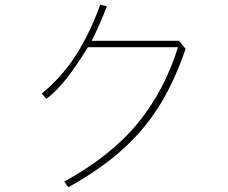

<svg xmlns="http://www.w3.org/2000/svg" viewBox="-20 -719 960 810"><path d="M763 -513Q716 -375 652 -272.5Q588 -170 495.5 -87Q403 -4 268 71L251 47Q448 -61 561 -199Q674 -337 731 -520H351Q299 -436 259 -385.5Q219 -335 176 -302L156 -324Q241 -394 299.5 -485Q358 -576 403 -699L431 -692Q399 -611 367 -547H735Z"/></svg>

Font: LINE Seed Sans KR Thin
Style: Regular
Weight: 250
Designer: LINE BX Design & Sandoll Inc & Dalton Maag Ltd
Foundry: Sandoll Inc.
Version: Version 1.000